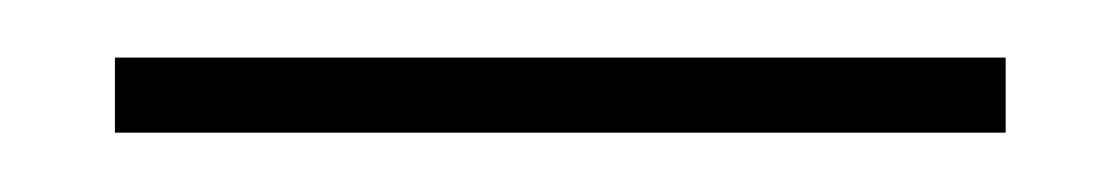

<svg xmlns="http://www.w3.org/2000/svg" viewBox="-20 -739 385 66"><path d="M19.5 -693.4V-719.2H325.7V-693.4Z"/></svg>

Font: Roboto Slab LO Thin
Style: Regular
Weight: 250
Designer: Google
Version: Version 2.00;September 28, 2018;FontCreator 11.5.0.2427 64-b